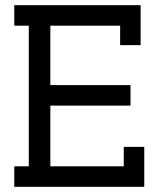

<svg xmlns="http://www.w3.org/2000/svg" viewBox="-20 -720 611 740"><path d="M536 0V-154H457V-79H174V-313H483V-392H174V-621H443V-546H522V-700H35V-621H91V-79H35V0Z"/></svg>

Font: Josefin Slab Thin
Style: Bold
Weight: 700
Version: Version 2.000